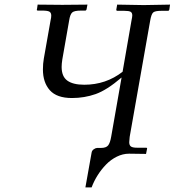

<svg xmlns="http://www.w3.org/2000/svg" viewBox="-20 -666 757 832"><path d="M542 -73.2Q540 -55.7 540 -49.8Q540 -36.6 547.4 -31.2Q554.7 -25.9 574.2 -25.9H612.8Q618.7 -25.9 617.2 -21L612.8 1L541 0H539.1Q512.2 0 486.1 12.9Q460 25.9 439.5 47.1Q418.9 68.4 403.1 93.5Q387.2 118.7 377 146H350.1L377 -4.9Q378.4 -13.7 386.5 -19.3Q394.5 -24.9 400.9 -24.9H417Q440.4 -24.9 449 -36.4Q457.5 -47.9 461.9 -74.2L506.8 -330.1Q442.9 -275.4 394.3 -258.3Q345.7 -241.2 292 -241.2Q226.1 -241.2 196 -274.9Q166 -308.6 166 -365.2Q166 -390.6 169.9 -412.1L199.2 -578.1Q202.1 -589.8 202.1 -598.1Q202.1 -611.3 193.8 -615.7Q185.5 -620.1 163.1 -620.1H145Q139.2 -620.1 139.2 -624L140.1 -625L143.1 -646L250 -645L358.9 -646L355 -625Q353.5 -620.1 349.1 -620.1H331.1Q301.3 -620.1 292.5 -611.6Q283.7 -603 279.8 -578.1L250 -408.2Q247.1 -389.6 247.1 -376Q247.1 -334.5 271.7 -316.7Q296.4 -298.8 345.2 -298.8Q439 -298.8 511.2 -355L549.8 -577.1Q553.2 -592.8 553.2 -599.1Q553.2 -610.8 545.9 -615Q538.6 -619.1 519 -619.1H488.8Q483.9 -619.1 483.9 -624L487.8 -646L603 -644L716.8 -646L713.9 -625Q712.4 -619.1 708 -619.1H678.2Q652.3 -619.1 644 -612.1Q635.7 -605 630.9 -577.1Z"/></svg>

Font: Common Serif SemiBold
Style: Italic
Weight: 600
Italic angle: -12°
Designer: Philipp H. Poll, Khaled Hosny
Foundry: Stefan Peev, Context Ltd.
Version: Version 1.026